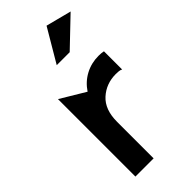

<svg xmlns="http://www.w3.org/2000/svg" viewBox="-246 -829 880 880"><g transform="rotate(-45 194.0 -388.5)"><path d="M333 -511Q286 -511 246.5 -490Q207 -469 181 -430L61 -502V0H179V-237Q179 -316 223 -356Q267 -396 330 -396Q340 -396 349 -395Q358 -394 365 -390V-508Q350 -511 333 -511ZM167 -616H251L386 -745L262 -777Z"/></g></svg>

Font: Geom Medium
Style: Bold
Weight: 500
Version: Version 1.102